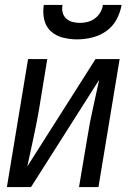

<svg xmlns="http://www.w3.org/2000/svg" viewBox="-20 -760 540 780"><path d="M8 0 94 -520H172L138 -312Q128 -255 115.5 -198Q103 -141 91 -84L368 -520H466L380 0H301L336 -208Q345 -265 358 -322Q371 -379 383 -436L106 0ZM293 -600Q263 -600 234.5 -607.5Q206 -615 186 -633.5Q166 -652 159.5 -681Q153 -710 158 -740H234Q231 -724 234.5 -709.5Q238 -695 248.5 -685Q259 -675 274 -671Q289 -667 304 -667Q320 -667 336 -671Q352 -675 365.5 -685Q379 -695 387.5 -709.5Q396 -724 398 -740H474Q469 -710 453.5 -681Q438 -652 411.5 -633.5Q385 -615 354 -607.5Q323 -600 293 -600Z"/></svg>

Font: Iosevka SS04 Oblique
Style: Regular
Weight: 400
Italic angle: -9°
Monospace: yes
Designer: Belleve Invis
Foundry: Belleve Invis
Version: Version 19.0.0; ttfautohint (v1.8.4)